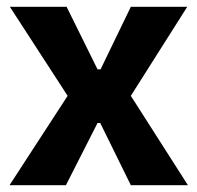

<svg xmlns="http://www.w3.org/2000/svg" viewBox="-20 -545 581 565"><path d="M8 0 179 -263 9 -525H176L267 -341H276L365 -525H531L365 -263L533 0H365L275 -183H267L174 0Z"/></svg>

Font: Bricolage Grotesque 72pt
Style: Bold
Weight: 700
Designer: Mathieu Triay
Foundry: Atelier Triay
Version: Version 1.001;gftools[0.9.33.dev8+g029e19f]